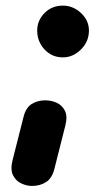

<svg xmlns="http://www.w3.org/2000/svg" viewBox="-20 -532 348 666"><path d="M91 113Q72.5 113 53.8 104.2Q35 95.5 25.2 76Q15.5 56.5 23.5 24L61 -124Q69 -158 89.5 -171Q110 -184 137.5 -184Q157 -184 176 -175.8Q195 -167.5 205 -148.2Q215 -129 206.5 -96L169 52.5Q161 86 140 99.5Q119 113 91 113ZM109 -426Q109 -461 134.5 -486.8Q160 -512.5 198 -512.5Q233.5 -512.5 261 -486.8Q288.5 -461 288.5 -426Q288.5 -388 261 -360.5Q233.5 -333 198 -333Q160 -333 134.5 -360.5Q109 -388 109 -426Z"/></svg>

Font: Edu VIC WA NT Hand Pre
Style: Regular
Weight: 400
Designer: Tina and Corey Anderson, Eben Sorkin, Mirko Velimirovic
Foundry: Google for Education
Version: Version 1.000